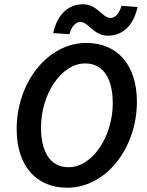

<svg xmlns="http://www.w3.org/2000/svg" viewBox="-20 -867 688 899"><path d="M295 12C477 12 621 -174 621 -391C621 -560 532 -666 384 -666C203 -666 58 -480 58 -263C58 -93 147 12 295 12ZM301 -84C214 -84 172 -157 172 -271C172 -423 265 -570 379 -570C465 -570 508 -497 508 -383C508 -231 415 -84 301 -84ZM486 -700C551 -700 604 -743 624 -834L549 -840C537 -800 518 -783 497 -783C459 -783 437 -847 368 -847C303 -847 249 -803 229 -712L305 -707C316 -746 335 -764 357 -764C395 -764 417 -700 486 -700Z"/></svg>

Font: Source Sans Pro Semibold
Style: Italic
Weight: 600
Italic angle: -11°
Designer: Paul D. Hunt
Foundry: Adobe Systems Incorporated
Version: Version 3.006;hotconv 1.0.111;makeotfexe 2.5.65597